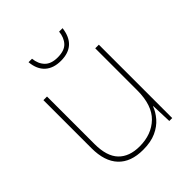

<svg xmlns="http://www.w3.org/2000/svg" viewBox="-202 -842 977 977"><g transform="rotate(-45 286.5 -354.0)"><path d="M481 -528V0H460L456 -111H454Q443 -81 419 -53Q395 -25 356.5 -7.5Q318 10 262 10Q174 10 128 -39Q82 -88 82 -182V-528H108V-186Q108 -98 148 -56.5Q188 -15 262 -15Q348 -15 401.5 -66.5Q455 -118 455 -226V-528ZM410 -718Q396 -606 287 -606Q233 -606 201.5 -634.5Q170 -663 165 -718H190Q194 -678 217.5 -654Q241 -630 287 -630Q336 -630 358.5 -654Q381 -678 385 -718Z"/></g></svg>

Font: Noto Sans Devanagari Thin
Style: Regular
Weight: 100
Designer: Jelle Bosma - Monotype Design Team
Foundry: Monotype Imaging Inc.
Version: Version 2.004; ttfautohint (v1.8.4.7-5d5b)